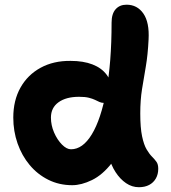

<svg xmlns="http://www.w3.org/2000/svg" viewBox="-20 -780 730 818"><path d="M287.6 9Q232.2 9 186 -14Q139.8 -37 106.4 -77Q73 -117 54.8 -169Q36.6 -221 36.6 -279Q36.6 -352 67.1 -406.5Q97.6 -461 152.8 -491.2Q208 -521.4 280.6 -520.6Q335 -520.6 374 -505.5Q413 -490.4 434.4 -461.6Q455.8 -432.8 455.8 -390.4Q455.8 -368.6 446.2 -355.1Q436.6 -341.6 423 -341.6Q412.2 -341.6 403.6 -345.6Q395 -349.6 384.6 -354.6Q374.2 -359.6 358.4 -363.6Q342.6 -367.6 316.8 -367.6Q261.6 -367.6 229.3 -344.3Q197 -321 197 -279Q197 -246.4 210.4 -215.5Q223.8 -184.6 243.8 -164.3Q263.8 -144 282.4 -144Q332.4 -144 371.1 -207.5Q409.8 -271 432.6 -391.7Q455.4 -512.4 455.4 -683.8Q455.4 -721.2 472.6 -740.6Q489.8 -760 519 -760Q564.8 -760 590.9 -722.2Q617 -684.4 613 -611.8Q609.8 -546 601.2 -496.4Q592.6 -446.8 585.1 -400.2Q577.6 -353.6 577.6 -296.8Q577.6 -235.8 585.3 -199.4Q593 -163 604.7 -143.4Q616.4 -123.8 627.6 -112.6Q638.8 -101.4 646.5 -90.7Q654.2 -80 654.2 -61Q654.2 -37.4 644 -19.6Q633.8 -1.8 615.5 7.9Q597.2 17.6 571.6 17.6Q542.4 17.6 517 0.3Q491.6 -17 472.4 -46.6Q453.2 -76.2 443.2 -114.4Q433.2 -152.6 433.8 -194.2L518 -219.2Q495 -135 455.9 -84.9Q416.8 -34.8 371.9 -12.9Q327 9 287.6 9Z"/></svg>

Font: Shantell Sans Light
Style: Regular
Weight: 300
Designer: Stephen Nixon, Anya Danilova, Shantell Martin
Foundry: Arrow Type
Version: Version 1.011;[c5ecc13dd]